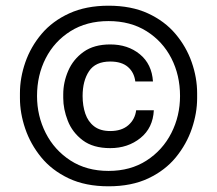

<svg xmlns="http://www.w3.org/2000/svg" viewBox="-20 -770 762 674"><path d="M361 -116Q280 -116 221 -144Q162 -172 124.5 -218Q87 -264 68.5 -318.5Q50 -373 50 -425V-443Q50 -497 69 -551.5Q88 -606 126 -651Q164 -696 223 -723Q282 -750 361 -750Q441 -750 499.5 -723Q558 -696 596 -651Q634 -606 653 -551.5Q672 -497 672 -443V-425Q672 -373 653.5 -318.5Q635 -264 597.5 -218Q560 -172 501 -144Q442 -116 361 -116ZM361 -170Q438 -170 494.5 -206.5Q551 -243 581.5 -303Q612 -363 612 -433Q612 -506 581.5 -565.5Q551 -625 494.5 -660.5Q438 -696 361 -696Q284 -696 227.5 -660.5Q171 -625 140.5 -565.5Q110 -506 110 -433Q110 -363 140.5 -303Q171 -243 227.5 -206.5Q284 -170 361 -170ZM367 -250Q307 -250 270.5 -277.5Q234 -305 218 -346Q202 -387 202 -426V-439Q202 -481 219.5 -521.5Q237 -562 273.5 -588Q310 -614 367 -614Q429 -614 471 -579.5Q513 -545 517 -484H455Q451 -516 429 -535Q407 -554 367 -554Q315 -554 292.5 -520Q270 -486 270 -433Q270 -399 279.5 -371Q289 -343 310.5 -326.5Q332 -310 367 -310Q407 -310 430.5 -330.5Q454 -351 458 -383H520Q517 -321 473 -285.5Q429 -250 367 -250Z"/></svg>

Font: SVN-Sora Variable
Style: Regular
Weight: 400
Designer: Jonathan Barnbrook, Julián Moncada
Foundry: Barnbrook Fonts
Version: Version 2.000 - Viet hoa boi STYLEno.1 Fonts